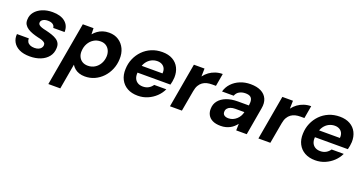

<svg xmlns="http://www.w3.org/2000/svg" viewBox="-37 -1167 3871 2040"><g transform="rotate(20 1899.0 -147.0)"><path d="M231 12Q160 12 112.5 -11Q65 -34 42 -74.5Q19 -115 24 -165H158Q157 -143 167 -126Q177 -109 197.5 -99.5Q218 -90 247 -90Q274 -90 293 -98Q312 -106 322.5 -120Q333 -134 334 -151Q335 -168 324 -178.5Q313 -189 293.5 -196Q274 -203 247 -208Q213 -216 181.5 -227Q150 -238 125.5 -254Q101 -270 87 -293Q73 -316 75 -349Q76 -397 105.5 -434Q135 -471 186 -492.5Q237 -514 302 -514Q394 -514 444.5 -472Q495 -430 492 -358H364Q362 -383 341.5 -397Q321 -411 286 -411Q252 -411 230 -397Q208 -383 208 -361Q207 -347 218 -337Q229 -327 250 -319.5Q271 -312 302 -306Q340 -297 372 -286Q404 -275 427 -259.5Q450 -244 461.5 -221.5Q473 -199 471 -166Q469 -111 437.5 -71Q406 -31 352.5 -9.5Q299 12 231 12Z M519 220 646 -502H767L769 -433Q789 -457 814 -475Q839 -493 870.5 -503.5Q902 -514 941 -514Q1004 -514 1049.5 -484Q1095 -454 1119 -403Q1143 -352 1140 -287Q1138 -225 1115 -170.5Q1092 -116 1053 -75Q1014 -34 963.5 -11Q913 12 854 12Q818 12 788.5 2Q759 -8 738 -26Q717 -44 704 -66L654 220ZM845 -106Q888 -106 922.5 -127Q957 -148 978 -185Q999 -222 1001 -269Q1002 -305 988.5 -334Q975 -363 949.5 -379.5Q924 -396 888 -396Q844 -396 809.5 -374.5Q775 -353 754 -315.5Q733 -278 731 -230Q729 -194 743 -165.5Q757 -137 783 -121.5Q809 -106 845 -106Z M1452 12Q1383 12 1333.5 -15.5Q1284 -43 1258 -93.5Q1232 -144 1235 -211Q1237 -274 1260.5 -328.5Q1284 -383 1325 -425Q1366 -467 1421.5 -490.5Q1477 -514 1544 -514Q1612 -514 1660 -487Q1708 -460 1732 -412Q1756 -364 1754 -303Q1753 -281 1749 -258.5Q1745 -236 1740 -218H1331L1345 -301H1620Q1623 -334 1612 -357Q1601 -380 1578.5 -392.5Q1556 -405 1526 -405Q1491 -405 1459.5 -389Q1428 -373 1405.5 -341.5Q1383 -310 1375 -262L1370 -233Q1363 -193 1372.5 -163Q1382 -133 1407 -115.5Q1432 -98 1470 -98Q1507 -98 1534.5 -114Q1562 -130 1579 -156H1716Q1694 -108 1654 -70Q1614 -32 1562.5 -10Q1511 12 1452 12Z M1814 0 1902 -502H2022L2020 -412Q2044 -444 2075 -466.5Q2106 -489 2144 -501.5Q2182 -514 2224 -514L2199 -371H2155Q2124 -371 2097.5 -364.5Q2071 -358 2049.5 -342.5Q2028 -327 2013 -301.5Q1998 -276 1991 -236L1949 0Z M2390 12Q2333 12 2297 -6Q2261 -24 2244.5 -55.5Q2228 -87 2230 -125Q2231 -177 2261.5 -215Q2292 -253 2346.5 -274Q2401 -295 2475 -295H2599Q2605 -332 2599.5 -356.5Q2594 -381 2575 -392.5Q2556 -404 2521 -404Q2484 -404 2454 -387.5Q2424 -371 2412 -337H2280Q2295 -391 2332.5 -430.5Q2370 -470 2423.5 -492Q2477 -514 2541 -514Q2612 -514 2659.5 -490Q2707 -466 2727.5 -420.5Q2748 -375 2736 -311L2682 0H2563L2565 -75Q2551 -57 2533 -40.5Q2515 -24 2493 -12.5Q2471 -1 2445.5 5.5Q2420 12 2390 12ZM2440 -92Q2466 -92 2488.5 -101.5Q2511 -111 2529.5 -127.5Q2548 -144 2560.5 -165.5Q2573 -187 2578 -211V-212H2475Q2445 -212 2422.5 -203.5Q2400 -195 2388 -179.5Q2376 -164 2376 -143Q2375 -118 2392.5 -105Q2410 -92 2440 -92Z M2814 0 2902 -502H3022L3020 -412Q3044 -444 3075 -466.5Q3106 -489 3144 -501.5Q3182 -514 3224 -514L3199 -371H3155Q3124 -371 3097.5 -364.5Q3071 -358 3049.5 -342.5Q3028 -327 3013 -301.5Q2998 -276 2991 -236L2949 0Z M3458 12Q3389 12 3339.5 -15.5Q3290 -43 3264 -93.5Q3238 -144 3241 -211Q3243 -274 3266.5 -328.5Q3290 -383 3331 -425Q3372 -467 3427.5 -490.5Q3483 -514 3550 -514Q3618 -514 3666 -487Q3714 -460 3738 -412Q3762 -364 3760 -303Q3759 -281 3755 -258.5Q3751 -236 3746 -218H3337L3351 -301H3626Q3629 -334 3618 -357Q3607 -380 3584.5 -392.5Q3562 -405 3532 -405Q3497 -405 3465.5 -389Q3434 -373 3411.5 -341.5Q3389 -310 3381 -262L3376 -233Q3369 -193 3378.5 -163Q3388 -133 3413 -115.5Q3438 -98 3476 -98Q3513 -98 3540.5 -114Q3568 -130 3585 -156H3722Q3700 -108 3660 -70Q3620 -32 3568.5 -10Q3517 12 3458 12Z"/></g></svg>

Font: DM Sans 16pt
Style: Bold Italic
Weight: 700
Italic angle: -10°
Version: Version 4.004;gftools[0.9.30]